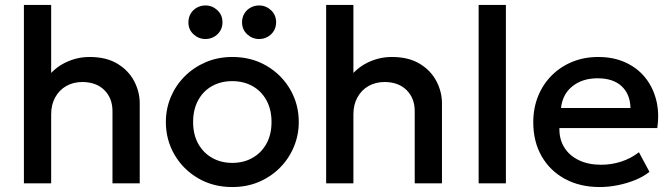

<svg xmlns="http://www.w3.org/2000/svg" viewBox="-20 -740 2711 775"><path d="M76.5 0V-720H186.5V-394L164 -418.5Q197 -464.5 243.5 -487.2Q290 -510 341.5 -510Q409 -510 454 -482.8Q499 -455.5 521.5 -412.5Q544 -369.5 544 -323V0H434V-291.5Q434 -343.5 401.5 -376Q369 -408.5 313 -409Q276 -409 247.5 -392.8Q219 -376.5 202.8 -347Q186.5 -317.5 186.5 -278.5V0Z M917.5 15Q840 15 779.2 -20.8Q718.5 -56.5 684 -116.2Q649.5 -176 649.5 -247.5Q649.5 -300.5 669.2 -347.8Q689 -395 725.2 -431.5Q761.5 -468 810.5 -489Q859.5 -510 918 -510Q995.5 -510 1056.2 -474.2Q1117 -438.5 1151.5 -378.8Q1186 -319 1186 -247.5Q1186 -195 1166.2 -147.5Q1146.5 -100 1110.5 -63.5Q1074.5 -27 1025.5 -6Q976.5 15 917.5 15ZM917.5 -82.5Q963.5 -82.5 999.2 -102.8Q1035 -123 1055.5 -160Q1076 -197 1076 -247.5Q1076 -298 1055.5 -335.2Q1035 -372.5 999.2 -392.5Q963.5 -412.5 917.5 -412.5Q871.5 -412.5 835.8 -392.5Q800 -372.5 779.8 -335.2Q759.5 -298 759.5 -247.5Q759.5 -197 780 -160Q800.5 -123 836.2 -102.8Q872 -82.5 917.5 -82.5ZM809.5 -582.5Q782 -582.5 761.2 -601.5Q740.5 -620.5 740.5 -650Q740.5 -670 750 -685.5Q759.5 -701 775.2 -709.5Q791 -718 809.5 -718Q836.5 -718 857.2 -699Q878 -680 878 -650Q878 -630 868.5 -614.8Q859 -599.5 843.2 -591Q827.5 -582.5 809.5 -582.5ZM1026 -582.5Q998.5 -582.5 977.8 -601.5Q957 -620.5 957 -650Q957 -670 966.5 -685.5Q976 -701 991.8 -709.5Q1007.5 -718 1026 -718Q1053 -718 1073.8 -699Q1094.5 -680 1094.5 -650Q1094.5 -630 1085 -614.8Q1075.5 -599.5 1059.8 -591Q1044 -582.5 1026 -582.5Z M1296.5 0V-720H1406.5V-394L1384 -418.5Q1417 -464.5 1463.5 -487.2Q1510 -510 1561.5 -510Q1629 -510 1674 -482.8Q1719 -455.5 1741.5 -412.5Q1764 -369.5 1764 -323V0H1654V-291.5Q1654 -343.5 1621.5 -376Q1589 -408.5 1533 -409Q1496 -409 1467.5 -392.8Q1439 -376.5 1422.8 -347Q1406.5 -317.5 1406.5 -278.5V0Z M1912 0V-720H2022V0Z M2401 15Q2321 15 2260.5 -17.8Q2200 -50.5 2166.2 -109.5Q2132.5 -168.5 2132.5 -246.5Q2132.5 -303.5 2152 -351.8Q2171.5 -400 2207 -435.5Q2242.5 -471 2290.2 -490.5Q2338 -510 2394.5 -510Q2456 -510 2504 -488.2Q2552 -466.5 2583.8 -427.5Q2615.5 -388.5 2628.8 -336.2Q2642 -284 2633 -223H2238Q2237 -178.5 2257.5 -145.2Q2278 -112 2316.2 -93.5Q2354.5 -75 2406.5 -75Q2448.5 -75 2487.8 -87.8Q2527 -100.5 2559 -125.5L2601.5 -46.5Q2577.5 -27 2543.5 -13.2Q2509.5 0.5 2472.5 7.8Q2435.5 15 2401 15ZM2244.5 -304H2525Q2523.5 -360 2489.2 -392Q2455 -424 2392 -424Q2331 -424 2290.8 -392Q2250.5 -360 2244.5 -304Z"/></svg>

Font: Geologica Thin Cursive
Style: Regular
Weight: 400
Version: Version 1.010;gftools[0.9.28]